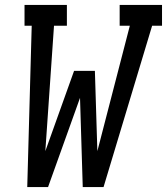

<svg xmlns="http://www.w3.org/2000/svg" viewBox="-20 -755 674 775"><path d="M398 0H314L303 -360L174 0H90L108 -651H79V-735H250V-651H198L163 -145L279 -469H363L373 -145L504 -651H463V-735H634V-651H594Z"/></svg>

Font: Iosevka HT Medium Extended
Style: Italic
Weight: 500
Width: 7
Italic angle: -9°
Monospace: yes
Designer: Belleve Invis
Foundry: Belleve Invis
Version: Version 32.3.0; ttfautohint (v1.8.4)